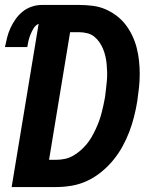

<svg xmlns="http://www.w3.org/2000/svg" viewBox="-24 -755 644 775"><path d="M23 0 132 -659Q119 -653 111.5 -640.5Q104 -628 99 -615.5Q94 -603 91 -590.5Q88 -578 86 -565H-4Q0 -585 5 -604.5Q10 -624 18.5 -642.5Q27 -661 39.5 -678.5Q52 -696 68.5 -709Q85 -722 105 -728.5Q125 -735 144 -735H296Q323 -735 350.5 -731.5Q378 -728 402 -717.5Q426 -707 446.5 -691.5Q467 -676 482.5 -656Q498 -636 509.5 -612Q521 -588 527.5 -563Q534 -538 537 -511Q540 -484 540 -456.5Q540 -429 537 -401Q534 -373 530 -346Q525 -315 517 -283.5Q509 -252 497.5 -222Q486 -192 470 -163Q454 -134 432.5 -108Q411 -82 384.5 -60.5Q358 -39 328 -25Q298 -11 266 -5.5Q234 0 203 0ZM174 -110H203Q220 -110 237 -113.5Q254 -117 269.5 -125.5Q285 -134 299 -146Q313 -158 324.5 -171.5Q336 -185 345 -200.5Q354 -216 361.5 -232Q369 -248 375 -264Q381 -280 385.5 -297Q390 -314 393.5 -330.5Q397 -347 400 -363Q402 -380 404 -397Q406 -414 407.5 -430.5Q409 -447 408.5 -463.5Q408 -480 406.5 -496Q405 -512 401.5 -527.5Q398 -543 392 -557.5Q386 -572 377 -585Q368 -598 356 -607.5Q344 -617 328 -621Q312 -625 296 -625H259Z"/></svg>

Font: Iosevka SS04 XBd Ex
Style: Italic
Weight: 800
Width: 7
Italic angle: -9°
Monospace: yes
Designer: Belleve Invis
Foundry: Belleve Invis
Version: Version 19.0.0; ttfautohint (v1.8.4)